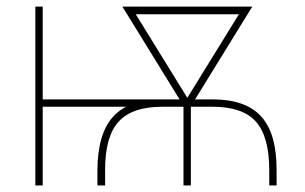

<svg xmlns="http://www.w3.org/2000/svg" viewBox="-20 -566 930 586"><path d="M506.8 -262.7V-240.2H93.8V-262.7ZM110.4 -545.9V0H87.9V-545.9ZM300.8 0H277.3V-45.9Q277.8 -158.2 325.7 -210.4Q373.5 -262.7 475.6 -262.7H628.9Q730 -262.7 777.3 -210.4Q824.7 -158.2 824.2 -45.9V0H801.8V-45.9Q801.8 -148.9 761.2 -194.6Q720.7 -240.2 628.9 -240.2H475.6Q382.8 -240.2 341.6 -194.3Q300.3 -148.4 300.8 -45.9ZM727.5 -545.9V-522.5H373V-545.9ZM541 -250 723.6 -545.9H750L558.6 -235.4H553.7ZM379.9 -545.9 562.5 -250 549.8 -235.4H544.9L353.5 -545.9ZM562.5 -262.7V0H540V-262.7Z"/></svg>

Font: Inter Tight Thin
Style: Regular
Weight: 250
Designer: Rasmus Andersson
Foundry: rsms
Version: Version 3.004